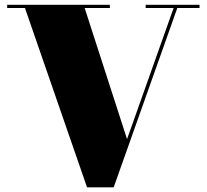

<svg xmlns="http://www.w3.org/2000/svg" viewBox="-20 -770 865 804"><path d="M512 -187.5 334.5 -736.5H440V-750H10V-736.5H84.5L344.5 14.5H456L722.5 -736.5H815.5V-750H590V-736.5H707Z"/></svg>

Font: Bodoni* 16pt Fatface
Style: Regular
Weight: 900
Version: Version 2.3